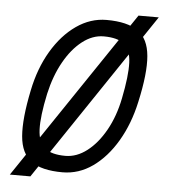

<svg xmlns="http://www.w3.org/2000/svg" viewBox="-51 -708 702 797"><g transform="rotate(5 300.0 -310.0)"><path d="M105 42.5H19.5L494 -661.5H578.5ZM236 14Q149 14 105.8 -17.5Q62.5 -49 56.5 -120.8Q50.5 -192.5 75.5 -313Q94.5 -406.5 137 -478.2Q179.5 -550 238.2 -591Q297 -632 364 -632Q451 -632 495 -600.5Q539 -569 545.2 -497.5Q551.5 -426 524.5 -305Q504.5 -212.5 462 -140.2Q419.5 -68 361.8 -27Q304 14 236 14ZM242 -55Q289 -55 332 -88Q375 -121 407.8 -179.5Q440.5 -238 455.5 -313Q475 -409 472.8 -463.5Q470.5 -518 443 -540.5Q415.5 -563 358 -563Q311.5 -563 269 -530Q226.5 -497 194 -439Q161.5 -381 144.5 -305Q124 -209.5 126.2 -154.8Q128.5 -100 156.8 -77.5Q185 -55 242 -55Z"/></g></svg>

Font: Victor Mono Thin
Style: Italic
Weight: 100
Italic angle: -12°
Monospace: yes
Designer: Rune Bjørnerås
Version: Version 1.561;gftools[0.9.30]